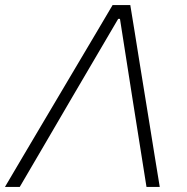

<svg xmlns="http://www.w3.org/2000/svg" viewBox="-38 -733 734 753"><path d="M-18.5 0Q15.5 -58 53 -121.2Q90.5 -184.5 124.5 -242L270 -487.5Q308.5 -552.5 340 -605.5Q371.5 -658.5 403.5 -713H473Q482 -658.5 490.5 -605.8Q499 -553 509.5 -487L549.5 -240.5Q559 -181.5 569 -119.2Q579 -57 588.5 0H536.5Q523 -85 508.8 -174.5Q494.5 -264 481.5 -346.5L432.5 -659H425.5L243 -348Q195.5 -266.5 141.5 -174.2Q87.5 -82 39.5 0Z"/></svg>

Font: Commissioner ExtraLight
Style: Italic
Weight: 200
Italic angle: -12°
Designer: Kostas Bartsokas
Foundry: Kostas Bartsokas
Version: Version 1.000; ttfautohint (v1.8.3)